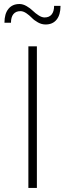

<svg xmlns="http://www.w3.org/2000/svg" viewBox="-20 -928 322 948"><path d="M2 -815.9Q2 -859.9 21.5 -884Q41 -908.2 76.2 -908.2Q93.3 -908.2 111.1 -897.9Q128.9 -887.7 141.8 -875Q154.8 -862.3 170.7 -852.1Q186.5 -841.8 200.2 -841.8Q223.1 -841.8 235.1 -856.7Q247.1 -871.6 247.1 -898.9H278.8Q278.8 -855 259.5 -831.1Q240.2 -807.1 205.1 -807.1Q185.5 -807.1 167.2 -817.4Q148.9 -827.6 137 -840.1Q125 -852.5 109.9 -862.8Q94.7 -873 81.1 -873Q58.1 -873 46.1 -858.2Q34.2 -843.3 34.2 -815.9ZM120.1 0V-699.2H162.1V0Z"/></svg>

Font: Trueno UltraLight
Style: Regular
Weight: 250
Designer: Julieta Ulanovsky
Foundry: Julieta Ulanovsky
Version: Version 3.001b | FøM Fix